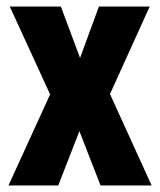

<svg xmlns="http://www.w3.org/2000/svg" viewBox="-20 -570 492 590"><path d="M6 0 134 -280 10 -550H167L226 -392L284 -550H440L318 -281L446 0H289L224 -167L159 0Z"/></svg>

Font: Noto Sans ExtraCondensed ExtraBold
Style: Regular
Weight: 800
Width: 2
Designer: Monotype Design Team
Foundry: Monotype Imaging Inc.
Version: Version 2.013; ttfautohint (v1.8.4.7-5d5b)